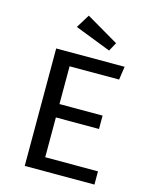

<svg xmlns="http://www.w3.org/2000/svg" viewBox="-136 -1028 886 1116"><g transform="rotate(15 307.5 -470.0)"><path d="M523.1 -626.7H225.1V-399.5H484.6V-319H225.1V-79.5H542.6V0H123.1V-706.7H534.9ZM206.7 -858.5 256.9 -940 451.3 -826.2 423.1 -774.4Z"/></g></svg>

Font: Fira Code Fixed Retina
Style: Regular
Weight: 450
Monospace: yes
Designer: Carrois Corporate, Edenspiekermann AG, Nikita Prokopov
Foundry: Carrois Corporate, Edenspiekermann AG, Nikita Prokopov
Version: Version 5.002